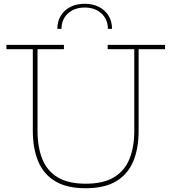

<svg xmlns="http://www.w3.org/2000/svg" viewBox="-20 -990 909 1018"><path d="M551 -752H855V-729H715V-296Q715 -203.5 686.8 -135.2Q658.5 -67 596.8 -29.5Q535 8 434 8Q333.5 8 272 -29.5Q210.5 -67 182.2 -135.2Q154 -203.5 154 -296V-729H14V-752H319V-729H179V-296Q179 -210.5 204 -147.5Q229 -84.5 285.2 -50.2Q341.5 -16 435 -16Q528 -16 584.5 -50.2Q641 -84.5 666.5 -147.5Q692 -210.5 692 -296V-729H551ZM574 -837Q574 -876.5 555.8 -906.5Q537.5 -936.5 504.8 -953.2Q472 -970 429 -970Q386 -970 353.2 -953.2Q320.5 -936.5 302.2 -906.5Q284 -876.5 284 -837H306Q306 -887 340.2 -918.5Q374.5 -950 429 -950Q484 -950 518 -918.5Q552 -887 552 -837Z"/></svg>

Font: Hepta Slab ExtraLight
Style: Regular
Weight: 200
Designer: Michael LaGattuta
Foundry: Michael LaGattuta
Version: Version 1.100